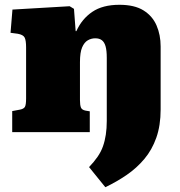

<svg xmlns="http://www.w3.org/2000/svg" viewBox="-20 -552 751 802"><path d="M479 -532Q542 -532 579.5 -508.5Q617 -485 634 -445.5Q651 -406 651 -358V-95Q651 -28 633 23Q615 74 583 112Q551 150 509.5 178.5Q468 207 420 230L352 146Q373 124 387.5 103Q402 82 410 59.5Q418 37 422 10.5Q426 -16 426 -47V-310Q426 -341 421 -358.5Q416 -376 405.5 -384Q395 -392 378 -392Q361 -392 346.5 -383.5Q332 -375 323 -354Q314 -333 314 -292V-134Q314 -113 318 -103Q322 -93 337 -90L355 -87V0H31V-88L63 -94Q79 -97 84 -105.5Q89 -114 89 -141V-354Q89 -383 83 -395Q77 -407 54 -411L24 -415L32 -512L271 -526L289 -515L296 -422H299Q322 -473 365.5 -502.5Q409 -532 479 -532Z"/></svg>

Font: Literata 18pt Black
Style: Regular
Weight: 900
Designer: Latin by Veronika Burian and Jose Scaglione. Greek by Irene Vlachou. Cyrillic by Vera Evstafieva.
Foundry: TypeTogether
Version: Version 3.103;gftools[0.9.29]